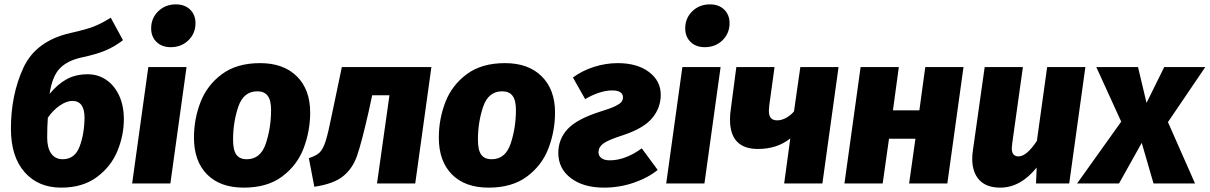

<svg xmlns="http://www.w3.org/2000/svg" viewBox="-20 -840 5538 879"><path d="M547 -294Q547 -220 517.5 -148.5Q488 -77 423 -29Q358 19 260 19Q155 19 92.5 -52Q30 -123 30 -251Q30 -406 87 -529.5Q144 -653 303 -689Q375 -705 410.5 -719Q446 -733 487 -759L543 -656Q504 -626 462 -608.5Q420 -591 354 -577Q289 -563 254 -527Q219 -491 207 -410Q243 -454 284.5 -477Q326 -500 382 -500Q428 -500 465.5 -475Q503 -450 525 -403.5Q547 -357 547 -294ZM367 -301Q367 -378 311 -378Q285 -378 254 -357Q223 -336 199 -301Q196 -262 196 -210Q196 -163 214.5 -137Q233 -111 267 -111Q322 -111 344 -168Q366 -225 367 -301Z M760 0H585L659 -533H834ZM672 -710Q672 -757 704.5 -788.5Q737 -820 785 -820Q826 -820 850.5 -796Q875 -772 875 -734Q875 -687 842.5 -655.5Q810 -624 762 -624Q721 -624 696.5 -648Q672 -672 672 -710Z M868 -210Q868 -295 898 -372.5Q928 -450 996 -500.5Q1064 -551 1171 -551Q1278 -551 1339 -490.5Q1400 -430 1400 -325Q1400 -241 1370.5 -162.5Q1341 -84 1272.5 -32.5Q1204 19 1096 19Q988 19 928 -41.5Q868 -102 868 -210ZM1221 -337Q1221 -381 1205.5 -401.5Q1190 -422 1158 -422Q1095 -422 1071 -351.5Q1047 -281 1047 -200Q1047 -153 1062 -132Q1077 -111 1110 -111Q1173 -111 1197 -183Q1221 -255 1221 -337Z M1881 0H1706L1763 -404H1684L1667 -326Q1635 -185 1614.5 -126.5Q1594 -68 1550.5 -33Q1507 2 1419 15L1394 -116Q1428 -127 1443.5 -142Q1459 -157 1471 -194.5Q1483 -232 1501 -323L1545 -533H1955Z M1989 -210Q1989 -295 2019 -372.5Q2049 -450 2117 -500.5Q2185 -551 2292 -551Q2399 -551 2460 -490.5Q2521 -430 2521 -325Q2521 -241 2491.5 -162.5Q2462 -84 2393.5 -32.5Q2325 19 2217 19Q2109 19 2049 -41.5Q1989 -102 1989 -210ZM2342 -337Q2342 -381 2326.5 -401.5Q2311 -422 2279 -422Q2216 -422 2192 -351.5Q2168 -281 2168 -200Q2168 -153 2183 -132Q2198 -111 2231 -111Q2294 -111 2318 -183Q2342 -255 2342 -337Z M3005 -406Q3005 -346 2965.5 -299Q2926 -252 2832 -221Q2763 -199 2741.5 -182.5Q2720 -166 2720 -144Q2720 -126 2733.5 -116Q2747 -106 2772 -106Q2809 -106 2847 -121Q2885 -136 2918 -161L2991 -62Q2945 -25 2880 -3Q2815 19 2745 19Q2651 19 2593.5 -24.5Q2536 -68 2536 -140Q2536 -203 2578.5 -249Q2621 -295 2728 -329Q2774 -343 2796.5 -354Q2819 -365 2825.5 -374Q2832 -383 2832 -394Q2832 -426 2782 -426Q2754 -426 2721 -415Q2688 -404 2659 -386L2603 -485Q2644 -516 2698.5 -533.5Q2753 -551 2808 -551Q2897 -551 2951 -510.5Q3005 -470 3005 -406Z M3205 0H3030L3104 -533H3279ZM3117 -710Q3117 -757 3149.5 -788.5Q3182 -820 3230 -820Q3271 -820 3295.5 -796Q3320 -772 3320 -734Q3320 -687 3287.5 -655.5Q3255 -624 3207 -624Q3166 -624 3141.5 -648Q3117 -672 3117 -710Z M3745 0H3570L3598 -206Q3537 -158 3450 -158Q3322 -158 3322 -293Q3322 -318 3326 -342L3351 -533H3526L3502 -359Q3500 -339 3500 -334Q3500 -310 3509.5 -299.5Q3519 -289 3538 -289Q3558 -289 3579 -300.5Q3600 -312 3615 -330L3644 -533H3819Z M4171 -205H4050L4021 0H3846L3920 -533H4095L4068 -335H4189L4216 -533H4391L4317 0H4142Z M4431 -113Q4431 -132 4434 -151L4488 -533H4663L4614 -183Q4612 -167 4612 -161Q4612 -124 4643 -124Q4680 -124 4727 -195L4774 -533H4949L4875 0H4723L4726 -73Q4652 19 4559 19Q4496 19 4463.5 -16Q4431 -51 4431 -113Z M5327 -281 5451 0H5261L5207 -186L5103 0H4911L5113 -283L4999 -533H5190L5229 -369L5310 -533H5498Z"/></svg>

Font: Trujillo ExtraBold
Style: Italic
Weight: 800
Italic angle: -8°
Designer: Fira Sans original fonts by bBox Type GmbH, Carrois Corporate GbR, & Edenspiekermann AG / Changes by Cristiano Sobral
Foundry: Fira Sans original fonts by bBox Type GmbH, Carrois Corporate GbR, & Edenspiekermann AG / Changes by Cristiano Sobral
Version: Version 4.301;July 28, 2020;FontCreator 13.0.0.2655 64-bit